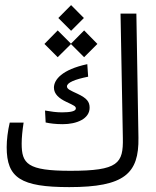

<svg xmlns="http://www.w3.org/2000/svg" viewBox="-20 -748 626 770"><path d="M257.8 2.4C479 2.4 537.6 -51.8 535.2 -195.8L526.9 -693.4H463.4L472.7 -194.3C474.6 -92.8 455.1 -63 262.2 -63C89.4 -63 66.9 -91.3 66.9 -172.4C66.9 -195.8 69.8 -224.6 74.7 -256.3H19C11.2 -223.1 6.8 -187 6.8 -157.7C6.8 -34.7 63 2.4 257.8 2.4ZM231.9 -250C287.6 -250 339.4 -271.5 339.4 -315.9C339.4 -339.4 329.1 -354 290.5 -372.1C264.6 -384.3 248.5 -390.1 248.5 -401.4C248.5 -416.5 279.8 -429.7 333.5 -440.4L330.1 -490.7C228 -468.8 196.3 -428.2 196.3 -396.5C196.3 -370.6 217.3 -353 246.1 -339.4C277.3 -324.7 284.2 -321.8 284.2 -313C284.2 -301.8 262.2 -297.4 229 -297.4C205.6 -297.4 186 -300.3 160.6 -304.7L163.1 -256.8C180.7 -252.9 203.1 -250 231.9 -250ZM317.4 -518.6 370.6 -571.8 317.4 -626 264.6 -572.8 211.4 -626 158.2 -571.8 211.4 -518.6 264.6 -571.3ZM265.1 -624.5 316.4 -675.8 265.1 -727.5 213.9 -675.8Z"/></svg>

Font: Cascadia Mono NF Light
Style: Regular
Weight: 300
Monospace: yes
Designer: Aaron Bell
Foundry: Saja Typeworks
Version: Version 2404.023